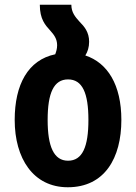

<svg xmlns="http://www.w3.org/2000/svg" viewBox="-20 -780 574 810"><path d="M340 -546C350 -562 356 -581 356 -604C356 -644 336 -668 316 -688C297 -709 281 -728 281 -760H148C148 -699 171 -674 192 -651C207 -634 221 -617 221 -589C221 -574 217 -562 213 -551C98 -527 42 -423 42 -274C42 -112 120 10 266 10C422 10 492 -114 492 -274C492 -422 434 -515 340 -546ZM267 -102C207 -102 181 -162 181 -274C181 -388 207 -445 267 -445C328 -445 353 -387 353 -274C353 -161 328 -102 267 -102Z"/></svg>

Font: Noto Sans Georgian Condensed Bold
Style: Regular
Weight: 700
Width: 3
Designer: Monotype Design Team, Akaki Razmadze
Foundry: Google LLC
Version: Version 2.005